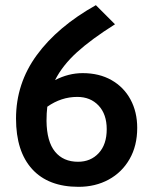

<svg xmlns="http://www.w3.org/2000/svg" viewBox="-20 -706 590 743"><path d="M511 -211Q511 -142 481.5 -90.5Q452 -39 400.5 -11Q349 17 284 17Q167 17 104.5 -51.5Q42 -120 42 -247Q42 -383 122.5 -493Q203 -603 351 -686L425 -612Q333 -554 277.5 -503.5Q222 -453 193 -396Q245 -423 300 -423Q364 -423 411.5 -396Q459 -369 485 -321Q511 -273 511 -211ZM393 -206Q393 -264 361.5 -297.5Q330 -331 279 -331Q217 -331 163 -293Q160 -268 160 -238Q161 -158 193 -119Q225 -80 282 -80Q331 -80 362 -113.5Q393 -147 393 -206Z"/></svg>

Font: Biryani SemiBold
Style: Regular
Weight: 600
Designer: Dan Reynolds and Mathieu Réguer
Foundry: Dan Reynolds and Mathieu Réguer
Version: Version 1.004; ttfautohint (v1.1) -l 5 -r 5 -G 72 -x 0 -D la